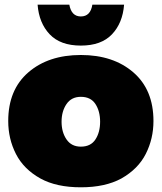

<svg xmlns="http://www.w3.org/2000/svg" viewBox="-20 -789 688 817"><path d="M324 8Q220 8 152 -29.5Q81 -69 48 -133.5Q15 -198 15 -274Q15 -407 100.5 -481Q186 -555 324 -555Q462 -555 547.5 -481Q633 -407 633 -274Q633 -199 600.5 -134.5Q568 -70 496.5 -29.5Q427.5 8 324 8ZM324 -595Q237 -595 191.5 -643Q146 -691 140 -769H275Q284 -719 324 -719Q365 -719 373 -769H508Q502 -691 456.5 -643Q411 -595 324 -595ZM324 -165Q366 -165 386 -195.5Q406 -226 406 -271Q406 -316 386 -346.5Q366 -377 324 -377Q284 -377 263 -346.2Q242 -315.5 242 -271Q242 -226.5 263 -195.8Q284 -165 324 -165Z"/></svg>

Font: Argentum Novus Black
Style: Regular
Weight: 900
Designer: Julieta Ulanovsky (font) & Cristiano Sobral (main changes)
Foundry: Julieta Ulanovsky (font) & Cristiano Sobral (main changes)
Version: Version 3.00;November 27, 2020;FontCreator 13.0.0.2655 64-bi